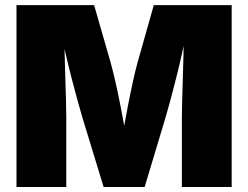

<svg xmlns="http://www.w3.org/2000/svg" viewBox="-20 -748 993 768"><path d="M45.9 0V-727.5H356.4L421.9 -500Q430.2 -470.7 441.2 -423.1Q452.1 -375.5 462.6 -321Q473.1 -266.6 482.2 -216.6Q491.2 -166.5 496.1 -131.8H458Q462.9 -166.5 471.7 -216.6Q480.5 -266.6 491 -321Q501.5 -375.5 512 -423.1Q522.5 -470.7 530.8 -500L595.2 -727.5H906.7V0H707.5V-281.2Q707.5 -306.2 708.7 -347.2Q710 -388.2 711.4 -437.3Q712.9 -486.3 714.1 -535.9Q715.3 -585.4 715.3 -627.4H727.5Q718.8 -581.5 707.5 -531.7Q696.3 -481.9 684.3 -434.6Q672.4 -387.2 661.6 -347.4Q650.9 -307.6 643.1 -281.2L558.6 0H394.5L308.6 -281.2Q300.8 -307.6 289.8 -347.4Q278.8 -387.2 266.6 -434.6Q254.4 -481.9 242.9 -531.7Q231.4 -581.5 222.2 -627.4H237.3Q237.3 -585.4 238.5 -535.9Q239.7 -486.3 241.2 -437.3Q242.7 -388.2 243.9 -347.2Q245.1 -306.2 245.1 -281.2V0Z"/></svg>

Font: Inter 16pt Black
Style: Regular
Weight: 900
Version: Version 4.001;git-66647c0bb